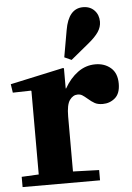

<svg xmlns="http://www.w3.org/2000/svg" viewBox="-58 -852 613 894"><g transform="rotate(-5 248.5 -405.0)"><path d="M251 -52 373 -48V0H11V-48L91 -52V-442L89 -444L4 -442L-2 -482L247 -536L251 -534V-440H253Q279 -486 316 -513Q353 -540 398 -540Q441 -540 470 -515Q499 -490 499 -441Q499 -395 474.5 -374Q450 -353 417 -353Q394 -353 379.5 -361Q365 -369 348 -384Q334 -396 325 -401.5Q316 -407 304 -407Q282 -407 266.5 -385.5Q251 -364 251 -309ZM290 -570 257 -585 279 -710Q296 -810 364 -810Q397 -810 417 -789Q437 -768 437 -736Q437 -711 422 -688.5Q407 -666 374 -639Z"/></g></svg>

Font: Minipax
Style: Bold
Weight: 700
Designer: Raphaël Ronot, Igor Stepanchenko (Cyrillic)
Foundry: steppetype
Version: Version 1.002